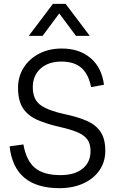

<svg xmlns="http://www.w3.org/2000/svg" viewBox="-20 -973 606 1001"><path d="M290 8Q54 8 30 -210L102 -220Q117 -135 162.5 -97.5Q208 -60 295 -60Q369 -60 410.5 -93.5Q452 -127 452 -186Q452 -224 434.5 -247Q417 -270 381.5 -284.5Q346 -299 292 -311Q226 -326 177 -347Q128 -368 101 -407Q74 -446 74 -515Q74 -574 103.5 -620.5Q133 -667 184.5 -693.5Q236 -720 302 -720Q394 -720 452.5 -670Q511 -620 522 -531L455 -519Q441 -588 403.5 -620Q366 -652 300 -652Q232 -652 191.5 -615.5Q151 -579 151 -518Q151 -453 193 -424Q235 -395 321 -377Q387 -363 433.5 -342.5Q480 -322 504.5 -285.5Q529 -249 529 -187Q529 -129 498.5 -85Q468 -41 414 -16.5Q360 8 290 8ZM448 -786H376L289 -903L202 -786H130L256 -953H322Z"/></svg>

Font: LivvicRegular
Style: Regular
Weight: 400
Designer: Jacques Le Bailly, Baron von Fonthausen
Version: Version 1.001; ttfautohint (v1.8.2)